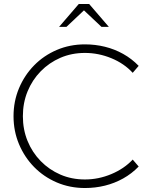

<svg xmlns="http://www.w3.org/2000/svg" viewBox="-20 -934 764 965"><path d="M407 11Q331 11 265.5 -17Q200 -45 151.5 -94.5Q103 -144 75.5 -209.5Q48 -275 48 -350Q48 -425 75.5 -490.5Q103 -556 151.5 -605.5Q200 -655 265.5 -683Q331 -711 407 -711Q459 -711 507.5 -699Q556 -687 599 -663Q642 -639 677 -603L647 -568Q604 -615 539.5 -641.5Q475 -668 407 -668Q340 -668 283.5 -643.5Q227 -619 184.5 -575.5Q142 -532 118.5 -474.5Q95 -417 95 -350Q95 -283 118.5 -225.5Q142 -168 184.5 -124.5Q227 -81 283.5 -56.5Q340 -32 407 -32Q475 -32 539.5 -59Q604 -86 647 -132L677 -97Q642 -61 599 -37Q556 -13 507.5 -1Q459 11 407 11ZM490 -799 402 -882 314 -799H277L376 -914H428L527 -799Z"/></svg>

Font: Red Hat Display VF
Style: Regular
Weight: 300
Designer: Pentagram, MCKL
Foundry: Pentagram, MCKL
Version: Version 1.023